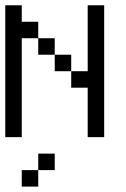

<svg xmlns="http://www.w3.org/2000/svg" viewBox="-20 -520 478 728"><path d="M0 -437.5V-500H62.5V-437.5ZM0 -375V-437.5H62.5V-375ZM312.5 0V-62.5H375V0ZM312.5 -62.5V-125H375V-62.5ZM312.5 -125V-187.5H375V-125ZM312.5 -187.5V-250H375V-187.5ZM312.5 -250V-312.5H375V-250ZM312.5 -312.5V-375H375V-312.5ZM312.5 -375V-437.5H375V-375ZM312.5 -437.5V-500H375V-437.5ZM0 -312.5V-375H62.5V-312.5ZM0 -250V-312.5H62.5V-250ZM0 -187.5V-250H62.5V-187.5ZM0 -125V-187.5H62.5V-125ZM0 -62.5V-125H62.5V-62.5ZM0 0V-62.5H62.5V0ZM62.5 -375V-437.5H125V-375ZM125 -312.5V-375H187.5V-312.5ZM187.5 -250V-312.5H250V-250ZM250 -187.5V-250H312.5V-187.5ZM125 125V62.5H187.5V125ZM62.5 187.5V125H125V187.5Z"/></svg>

Font: AprilSans
Style: Regular
Weight: 400
Designer: typesprite
Version: Version 1.001;PS 001.001;hotconv 1.0.88;makeotf.lib2.5.64775